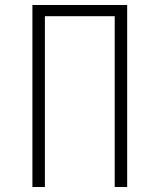

<svg xmlns="http://www.w3.org/2000/svg" viewBox="-20 -750 640 770"><path d="M110 0H160V-685H440V0H490V-730H110Z"/></svg>

Font: JetBrains Mono Thin
Style: Regular
Weight: 100
Monospace: yes
Designer: Philipp Nurullin, Konstantin Bulenkov
Foundry: JetBrains
Version: Version 2.305